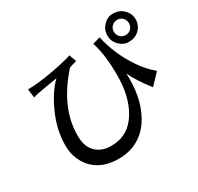

<svg xmlns="http://www.w3.org/2000/svg" viewBox="-182 -1051 1365 1324"><g transform="rotate(-30 500.0 -389.0)"><path d="M99.6 -672.9Q181.6 -672.9 297.9 -694.3Q414.1 -715.8 463.9 -733.4L484.4 -676.8Q473.6 -671.9 451.2 -667Q428.7 -662.1 421.9 -654.3Q234.4 -443.4 236.3 -222.7Q236.3 -135.7 282.7 -91.8Q329.1 -47.9 402.3 -47.9Q540 -47.9 613.3 -168.9Q680.7 -279.3 681.2 -446.8Q681.6 -614.3 646.5 -719.7L706.1 -737.3Q738.3 -589.8 826.2 -459Q872.1 -389.6 933.6 -338.9L853.5 -254.9Q779.3 -348.6 741.2 -428.7Q742.2 -418 742.2 -407.2V-384.8Q742.2 -204.1 663.1 -83Q622.1 -19.5 556.6 17.6Q491.2 54.7 404.3 54.7Q317.4 54.7 256.8 21.5Q196.3 -11.7 162.6 -72.8Q128.9 -133.8 128.9 -206.1Q128.9 -331.1 184.1 -453.6Q239.3 -576.2 307.6 -641.6Q273.4 -636.7 235.4 -629.4Q197.3 -622.1 175.8 -619.1Q144.5 -615.2 108.4 -603.5ZM791.5 -641.1Q758.8 -673.8 758.8 -720.2Q758.8 -766.6 791.5 -799.8Q824.2 -833 863.3 -833Q902.3 -833 927.7 -817.9Q953.1 -802.7 968.8 -777.3Q984.4 -752 984.4 -720.7Q984.4 -689.5 968.8 -663.6Q953.1 -637.7 927.7 -623Q902.3 -608.4 863.3 -608.4Q824.2 -608.4 791.5 -641.1ZM871.1 -660.2Q896.5 -660.2 913.6 -677.7Q930.7 -695.3 930.7 -720.7Q930.7 -746.1 913.6 -763.7Q896.5 -781.2 871.1 -781.2Q845.7 -781.2 828.1 -763.7Q810.5 -746.1 810.5 -720.7Q810.5 -695.3 828.1 -677.7Q845.7 -660.2 871.1 -660.2Z"/></g></svg>

Font: GenEi LateGo v2
Style: Medium
Weight: 500
Designer: o_tamon (Modified)
Foundry: o_tamon / Adobe Systems Incorporated / FONT 910 / Philipp H. Poll
Version: Version 2.1;Original Version 1.004